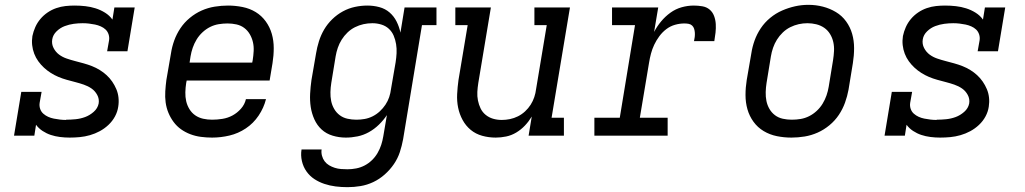

<svg xmlns="http://www.w3.org/2000/svg" viewBox="-20 -561 4240 794"><path d="M268 8Q248 8 228 5.5Q208 3 190 -3Q172 -9 156 -19.5Q140 -30 129 -45L122 0H38L68 -181H152L144 -136Q142 -123 146 -111Q150 -99 159 -91Q168 -83 179 -78Q190 -73 202.5 -70.5Q215 -68 228 -66.5Q241 -65 253 -65Q253 -65 253.5 -65.5Q254 -66 254 -66Q273 -66 293 -68Q313 -70 332 -77Q351 -84 367.5 -98.5Q384 -113 388 -133Q391 -152 382 -168.5Q373 -185 358.5 -195Q344 -205 326.5 -211Q309 -217 291.5 -221.5Q274 -226 256 -231Q238 -236 221.5 -243Q205 -250 190 -259.5Q175 -269 162 -281Q149 -293 138.5 -307.5Q128 -322 121.5 -339Q115 -356 113 -374.5Q111 -393 114 -412Q118 -431 126 -449Q134 -467 147 -482.5Q160 -498 177 -509.5Q194 -521 213 -527.5Q232 -534 251 -536Q270 -538 288 -538Q311 -538 333 -535.5Q355 -533 375.5 -526.5Q396 -520 414.5 -508.5Q433 -497 445 -480L453 -530H537L507 -349H423L431 -394Q433 -407 429 -419Q425 -431 416.5 -439Q408 -447 396.5 -452Q385 -457 373 -459.5Q361 -462 348 -463.5Q335 -465 322 -465Q304 -465 285 -462.5Q266 -460 247.5 -453Q229 -446 214 -431.5Q199 -417 196 -398Q193 -379 201.5 -362.5Q210 -346 224 -335.5Q238 -325 255.5 -319Q273 -313 290.5 -308.5Q308 -304 326 -299Q344 -294 360.5 -287.5Q377 -281 392.5 -271.5Q408 -262 421 -250Q434 -238 444 -223.5Q454 -209 461 -192.5Q468 -176 470 -157.5Q472 -139 469 -120Q466 -99 455.5 -79.5Q445 -60 428.5 -44.5Q412 -29 392.5 -18.5Q373 -8 352 -2Q331 4 310 6Q289 8 268 8Z M857 8Q834 8 811 5Q788 2 767 -6Q746 -14 728.5 -26.5Q711 -39 698 -56.5Q685 -74 676.5 -94.5Q668 -115 665 -137.5Q662 -160 663.5 -183.5Q665 -207 668 -230L687 -340Q691 -367 700.5 -393.5Q710 -420 726 -444Q742 -468 765 -487Q788 -506 814 -517.5Q840 -529 868 -533.5Q896 -538 923 -538Q953 -538 983 -532Q1013 -526 1037.5 -511Q1062 -496 1079 -472.5Q1096 -449 1104 -421Q1112 -393 1112 -362Q1112 -331 1107 -300L1095 -228H752L750 -218Q747 -199 746.5 -179.5Q746 -160 750 -142.5Q754 -125 763.5 -109.5Q773 -94 787.5 -84Q802 -74 820 -70Q838 -66 857 -66Q878 -66 900 -69.5Q922 -73 941.5 -83.5Q961 -94 976.5 -111.5Q992 -129 997 -151H1080Q1071 -115 1049.5 -83Q1028 -51 996.5 -30Q965 -9 929 -0.5Q893 8 857 8ZM764 -302H1023L1025 -312Q1028 -331 1029 -350Q1030 -369 1026 -386.5Q1022 -404 1013 -419.5Q1004 -435 990 -445.5Q976 -456 958 -460Q940 -464 921 -464Q903 -464 884.5 -461Q866 -458 849 -449.5Q832 -441 817.5 -427.5Q803 -414 793 -397.5Q783 -381 777 -363.5Q771 -346 768 -328Z M1417 213Q1392 213 1368 210Q1344 207 1321.5 199.5Q1299 192 1280 179.5Q1261 167 1247.5 148Q1234 129 1228.5 105Q1223 81 1227 57H1310Q1308 70 1311.5 83Q1315 96 1322.5 106Q1330 116 1341 122.5Q1352 129 1364.5 133Q1377 137 1390.5 138Q1404 139 1417 139Q1435 139 1453 135.5Q1471 132 1487.5 123.5Q1504 115 1518 101.5Q1532 88 1541.5 71.5Q1551 55 1556.5 38Q1562 21 1565 3L1580 -85Q1566 -64 1547 -45.5Q1528 -27 1505.5 -14.5Q1483 -2 1458.5 3Q1434 8 1410 8Q1410 8 1410 8Q1410 8 1410 8Q1382 8 1355.5 0Q1329 -8 1310 -25.5Q1291 -43 1280 -67.5Q1269 -92 1265 -118.5Q1261 -145 1262.5 -173.5Q1264 -202 1268 -230L1287 -340Q1291 -365 1299 -390.5Q1307 -416 1320.5 -439Q1334 -462 1354 -481.5Q1374 -501 1398 -514Q1422 -527 1448 -532.5Q1474 -538 1499 -538Q1525 -538 1549 -531.5Q1573 -525 1591 -509.5Q1609 -494 1620 -472Q1631 -450 1636 -426L1653 -530H1785V-457H1725L1647 15Q1642 42 1633.5 68Q1625 94 1609 117.5Q1593 141 1571 160.5Q1549 180 1523.5 192Q1498 204 1471 208.5Q1444 213 1417 213ZM1454 -66Q1471 -66 1488 -69Q1505 -72 1521 -80Q1537 -88 1550.5 -100.5Q1564 -113 1574 -128Q1584 -143 1589.5 -159.5Q1595 -176 1597 -193L1616 -303Q1619 -322 1620 -341Q1621 -360 1618 -378.5Q1615 -397 1608 -413.5Q1601 -430 1588 -442Q1575 -454 1557 -459.5Q1539 -465 1520 -465Q1501 -465 1483 -461Q1465 -457 1448 -448.5Q1431 -440 1417 -426.5Q1403 -413 1393 -397Q1383 -381 1377 -363.5Q1371 -346 1368 -328L1350 -218Q1347 -199 1346.5 -180Q1346 -161 1349.5 -143.5Q1353 -126 1362 -110.5Q1371 -95 1385 -84.5Q1399 -74 1417 -70Q1435 -66 1454 -66Z M2030 8Q2001 8 1974 0.5Q1947 -7 1926.5 -24Q1906 -41 1893 -65Q1880 -89 1874.5 -116Q1869 -143 1870.5 -172Q1872 -201 1876 -230L1914 -457H1863V-530H2010L1958 -218Q1955 -199 1954 -181Q1953 -163 1956.5 -145.5Q1960 -128 1967.5 -112.5Q1975 -97 1988.5 -86Q2002 -75 2019 -70Q2036 -65 2055 -65Q2072 -65 2089 -68.5Q2106 -72 2122 -80Q2138 -88 2151.5 -100.5Q2165 -113 2174.5 -128Q2184 -143 2189.5 -159.5Q2195 -176 2197 -193L2241 -457H2190V-530H2337L2261 -74H2312V0H2166L2179 -79Q2167 -59 2151 -42Q2135 -25 2115 -13Q2095 -1 2073 3.5Q2051 8 2030 8Z M2438 0V-74H2543L2606 -457H2511V-530H2702L2685 -429Q2697 -452 2714 -472.5Q2731 -493 2752.5 -508.5Q2774 -524 2799 -531Q2824 -538 2849 -538Q2867 -538 2884.5 -535Q2902 -532 2914.5 -521.5Q2927 -511 2933 -495Q2939 -479 2940 -461.5Q2941 -444 2939 -426Q2937 -408 2934 -391H2850Q2852 -399 2853 -408Q2854 -417 2853.5 -425.5Q2853 -434 2850.5 -442Q2848 -450 2842 -455.5Q2836 -461 2827.5 -462.5Q2819 -464 2810 -464Q2791 -464 2771.5 -458.5Q2752 -453 2735.5 -440.5Q2719 -428 2706.5 -411Q2694 -394 2685.5 -376Q2677 -358 2672 -339Q2667 -320 2664 -301L2626 -74H2741V0Z M3253 8Q3222 8 3192.5 2Q3163 -4 3138 -19Q3113 -34 3096 -57.5Q3079 -81 3071 -109Q3063 -137 3063 -168Q3063 -199 3068 -230L3087 -340Q3091 -367 3100.5 -393.5Q3110 -420 3126 -444Q3142 -468 3165 -487Q3188 -506 3214.5 -517.5Q3241 -529 3268 -535Q3295 -541 3323 -541Q3354 -541 3383 -533.5Q3412 -526 3437 -511Q3462 -496 3479 -472.5Q3496 -449 3504 -421Q3512 -393 3512 -362Q3512 -331 3507 -300L3489 -190Q3484 -163 3474.5 -136.5Q3465 -110 3449 -86Q3433 -62 3410 -43Q3387 -24 3361 -12.5Q3335 -1 3307.5 3.5Q3280 8 3253 8ZM3254 -66Q3273 -66 3291 -69Q3309 -72 3326 -80.5Q3343 -89 3357.5 -102.5Q3372 -116 3382 -132.5Q3392 -149 3398 -166.5Q3404 -184 3407 -202L3425 -312Q3428 -331 3429 -350Q3430 -369 3426 -387Q3422 -405 3412.5 -420.5Q3403 -436 3388.5 -446Q3374 -456 3356 -460.5Q3338 -465 3319 -465Q3301 -465 3283 -461Q3265 -457 3248 -448.5Q3231 -440 3217 -426.5Q3203 -413 3193 -397Q3183 -381 3177 -363.5Q3171 -346 3168 -328L3150 -218Q3147 -199 3146.5 -180Q3146 -161 3149.5 -143.5Q3153 -126 3162 -110.5Q3171 -95 3185 -84.5Q3199 -74 3217 -70Q3235 -66 3254 -66Z M3868 8Q3848 8 3828 5.5Q3808 3 3790 -3Q3772 -9 3756 -19.5Q3740 -30 3729 -45L3722 0H3638L3668 -181H3752L3744 -136Q3742 -123 3746 -111Q3750 -99 3759 -91Q3768 -83 3779 -78Q3790 -73 3802.5 -70.5Q3815 -68 3828 -66.5Q3841 -65 3853 -65Q3853 -65 3853.5 -65.5Q3854 -66 3854 -66Q3873 -66 3893 -68Q3913 -70 3932 -77Q3951 -84 3967.5 -98.5Q3984 -113 3988 -133Q3991 -152 3982 -168.5Q3973 -185 3958.5 -195Q3944 -205 3926.5 -211Q3909 -217 3891.5 -221.5Q3874 -226 3856 -231Q3838 -236 3821.5 -243Q3805 -250 3790 -259.5Q3775 -269 3762 -281Q3749 -293 3738.5 -307.5Q3728 -322 3721.5 -339Q3715 -356 3713 -374.5Q3711 -393 3714 -412Q3718 -431 3726 -449Q3734 -467 3747 -482.5Q3760 -498 3777 -509.5Q3794 -521 3813 -527.5Q3832 -534 3851 -536Q3870 -538 3888 -538Q3911 -538 3933 -535.5Q3955 -533 3975.5 -526.5Q3996 -520 4014.5 -508.5Q4033 -497 4045 -480L4053 -530H4137L4107 -349H4023L4031 -394Q4033 -407 4029 -419Q4025 -431 4016.5 -439Q4008 -447 3996.5 -452Q3985 -457 3973 -459.5Q3961 -462 3948 -463.5Q3935 -465 3922 -465Q3904 -465 3885 -462.5Q3866 -460 3847.5 -453Q3829 -446 3814 -431.5Q3799 -417 3796 -398Q3793 -379 3801.5 -362.5Q3810 -346 3824 -335.5Q3838 -325 3855.5 -319Q3873 -313 3890.5 -308.5Q3908 -304 3926 -299Q3944 -294 3960.5 -287.5Q3977 -281 3992.5 -271.5Q4008 -262 4021 -250Q4034 -238 4044 -223.5Q4054 -209 4061 -192.5Q4068 -176 4070 -157.5Q4072 -139 4069 -120Q4066 -99 4055.5 -79.5Q4045 -60 4028.5 -44.5Q4012 -29 3992.5 -18.5Q3973 -8 3952 -2Q3931 4 3910 6Q3889 8 3868 8Z"/></svg>

Font: Iosevka Curly Slab ExObl
Style: Regular
Weight: 400
Width: 7
Italic angle: -9°
Monospace: yes
Designer: Belleve Invis
Foundry: Belleve Invis
Version: Version 11.1.0; ttfautohint (v1.8.3)